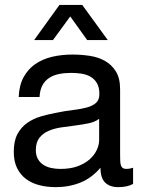

<svg xmlns="http://www.w3.org/2000/svg" viewBox="-20 -751 577 782"><path d="M383.8 -267.1Q367.2 -254.4 341.8 -249Q316.4 -243.7 287.6 -240Q258.8 -236.3 230 -232.2Q201.2 -228 178 -218Q154.8 -208 140.4 -189.7Q126 -171.4 126 -139.2Q126 -118.2 134.3 -103.5Q142.6 -88.9 156.5 -79.8Q170.4 -70.8 188.5 -66.9Q206.5 -63 226.1 -63Q268.1 -63 297.9 -74.5Q327.6 -85.9 346.7 -103.5Q365.7 -121.1 374.8 -141.6Q383.8 -162.1 383.8 -180.2ZM522 -2Q499.5 11.2 460.9 11.2Q427.7 11.2 408.4 -7.3Q389.2 -25.9 389.2 -67.9Q353.5 -25.9 307.4 -7.3Q261.2 11.2 207 11.2Q171.9 11.2 140.9 3.4Q109.9 -4.4 86.7 -21.5Q63.5 -38.6 49.8 -65.9Q36.1 -93.3 36.1 -132.8Q36.1 -176.8 51 -204.8Q65.9 -232.9 90.6 -250.2Q115.2 -267.6 146.7 -276.9Q178.2 -286.1 210.9 -292Q246.1 -299.3 277.6 -303Q309.1 -306.6 332.8 -313Q356.4 -319.3 370.6 -331.5Q384.8 -343.8 384.8 -368.2Q384.8 -396 374.3 -413.1Q363.8 -430.2 347.4 -439.2Q331.1 -448.2 310.5 -451.2Q290 -454.1 270 -454.1Q243.2 -454.1 220.2 -449.5Q197.3 -444.8 180.2 -433.6Q163.1 -422.4 152.8 -403.6Q142.6 -384.8 141.1 -356H56.2Q58.1 -403.8 76.2 -436.8Q94.2 -469.7 124 -490.2Q153.8 -510.7 192.6 -519.8Q231.4 -528.8 274.9 -528.8Q310.1 -528.8 344.7 -523.7Q379.4 -518.6 407 -503.2Q434.6 -487.8 451.9 -460.2Q469.2 -432.6 469.2 -387.2V-121.1Q469.2 -106 469.7 -95Q470.2 -84 472.7 -76.9Q475.1 -69.8 480.5 -66.4Q485.8 -63 496.1 -63Q501.5 -63 508.1 -64.2Q514.6 -65.4 522 -67.9ZM314.9 -731 418.9 -587.9H335L266.1 -684.1L195.8 -587.9H119.1L222.2 -731Z"/></svg>

Font: XB Khoramshahr
Style: Regular
Weight: 400
Designer: Behnam
Foundry: Irmug
Version: Version 8.005 2009